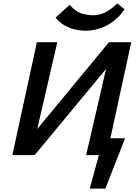

<svg xmlns="http://www.w3.org/2000/svg" viewBox="-20 -904 817 1119"><path d="M575 0V-98H709L659 0ZM503 195 583 -98H709L594 195ZM108 0 121 -60 615 -658H689L675 -595L182 0ZM52 0 195 -658H314L162 0ZM482 0 634 -658H745L602 0ZM479 -725Q426 -725 379.5 -744.5Q333 -764 304 -801L386 -876Q419 -837 454.5 -826Q490 -815 521 -815Q559 -815 592 -831Q625 -847 664 -884L706 -850Q678 -808 640.5 -780Q603 -752 561.5 -738.5Q520 -725 479 -725Z"/></svg>

Font: Ysabeau Infant
Style: Bold Italic
Weight: 700
Italic angle: -12°
Designer: Christian Thalmann (Catharsis Fonts)
Version: Version 2.001;gftools[0.9.30]; featfreeze: ss01,ss02,lnum